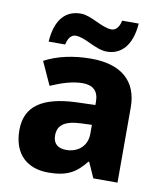

<svg xmlns="http://www.w3.org/2000/svg" viewBox="-86 -835 784 915"><g transform="rotate(10 306.5 -377.0)"><path d="M103 -605H183C191 -643 209 -655 226 -655C274 -655 328 -606 384 -606C450 -606 503 -653 511 -764H431C423 -726 404 -714 388 -714C340 -714 283 -763 232 -763C161 -763 111 -717 103 -605ZM318 -560C230 -560 153 -542 93 -510L144 -398C197 -421 249 -438 298 -438C346 -438 375 -415 375 -362V-346L281 -343C122 -336 39 -283 39 -166C39 -46 111 10 208 10C299 10 342 -15 389 -74H393L426 0H543V-364C543 -493 461 -560 318 -560ZM324 -248 375 -250V-206C375 -147 331 -111 275 -111C237 -111 211 -128 211 -170C211 -217 240 -245 324 -248Z"/></g></svg>

Font: Noto Sans Arabic ExtBd
Style: Regular
Weight: 800
Designer: Monotype Design Team, Nadine Chahine, Nizar Qandah and Khaled Hosny
Foundry: Monotype Imaging Inc.
Version: Version 2.012